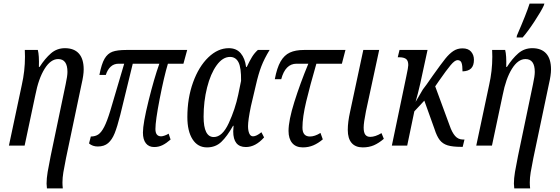

<svg xmlns="http://www.w3.org/2000/svg" viewBox="-20 -816 3141 1076"><path d="M241 213Q241 184 247 148Q253 112 264 58L348 -344Q358 -390 358 -413Q358 -485 306 -485Q264 -485 230 -430.5Q196 -376 178 -283L118 0H30L102 -339Q120 -418 120 -498Q120 -524 119 -536H192Q200 -506 198 -441H202Q232 -488 265.5 -517Q299 -546 344 -546Q395 -546 422 -516Q449 -486 449 -427Q449 -395 437 -344L350 70Q340 120 335 150Q330 180 330 207Q330 222 332 240H243Q241 224 241 213Z M781 -73Q781 -124 812.5 -251Q844 -378 873 -459H724L654 -172Q637 -105 622.5 -69Q608 -33 586 -14Q564 5 528 5Q499 5 479 -12L489 -51Q514 -51 531 -62.5Q548 -74 564 -105Q580 -136 598 -195L676 -459H645Q618 -459 600 -442Q582 -425 573 -396H537Q549 -458 566 -487Q583 -516 610 -526Q637 -536 688 -536H1029L1008 -459H921Q899 -386 875 -262.5Q851 -139 851 -93Q851 -52 883 -52Q891 -52 903.5 -56.5Q916 -61 925 -67L936 -34Q912 -13 890.5 -2.5Q869 8 844 8Q814 8 797.5 -13Q781 -34 781 -73Z M1030 -160Q1030 -266 1062 -354.5Q1094 -443 1147.5 -494.5Q1201 -546 1262 -546Q1305 -546 1329 -517.5Q1353 -489 1359 -441H1363Q1379 -475 1392.5 -497Q1406 -519 1425 -536H1491Q1461 -487 1444.5 -444Q1428 -401 1414 -339L1386 -220Q1370 -142 1370 -109Q1370 -84 1377 -68Q1384 -52 1398 -52Q1417 -52 1445 -75L1460 -46Q1412 8 1358 8Q1287 8 1287 -80Q1287 -89 1289 -111H1286Q1253 -52 1220.5 -21Q1188 10 1140 10Q1088 10 1059 -35.5Q1030 -81 1030 -160ZM1315 -285 1331 -363Q1332 -437 1316.5 -467Q1301 -497 1269 -497Q1228 -497 1194 -450Q1160 -403 1140.5 -325.5Q1121 -248 1121 -162Q1121 -48 1178 -48Q1226 -48 1262 -126Q1298 -204 1315 -285Z M1597 -82Q1597 -141 1629.5 -244.5Q1662 -348 1708 -459H1642Q1579 -459 1556 -372H1520Q1532 -436 1552.5 -471.5Q1573 -507 1604.5 -521.5Q1636 -536 1684 -536H1916L1896 -459H1753Q1717 -335 1696 -247Q1675 -159 1675 -101Q1675 -51 1717 -51Q1744 -51 1776 -71L1789 -35Q1763 -13 1736 -1.5Q1709 10 1677 10Q1638 10 1617.5 -14.5Q1597 -39 1597 -82Z M1929 -88Q1929 -132 1942 -190L2016 -536H2105L2031 -193Q2018 -128 2018 -101Q2018 -74 2027 -61.5Q2036 -49 2055 -49Q2083 -49 2118 -70L2131 -38Q2103 -14 2075.5 -2Q2048 10 2013 10Q1972 10 1950.5 -15Q1929 -40 1929 -88Z M2441 -364 2419 -332 2500 -112Q2513 -74 2530.5 -54Q2548 -34 2575 -34H2583L2573 7H2565Q2516 7 2488.5 -1.5Q2461 -10 2444.5 -31Q2428 -52 2415 -93L2358 -252L2302 -192L2262 0H2176L2257 -388Q2268 -439 2268 -451Q2268 -477 2255 -486Q2242 -495 2218 -495H2209L2219 -536H2376L2335 -347Q2322 -290 2309 -245L2350 -315L2371 -343L2406 -393Q2453 -459 2475.5 -487Q2498 -515 2520.5 -530Q2543 -545 2572 -545Q2604 -545 2620 -526.5Q2636 -508 2636 -481Q2636 -449 2620.5 -433Q2605 -417 2572 -416Q2572 -449 2566.5 -464Q2561 -479 2544 -479Q2529 -479 2505.5 -451Q2482 -423 2441 -364Z M2860 213Q2860 184 2866 148Q2872 112 2883 58L2967 -344Q2977 -390 2977 -413Q2977 -485 2925 -485Q2883 -485 2849 -430.5Q2815 -376 2797 -283L2737 0H2649L2721 -339Q2739 -418 2739 -498Q2739 -524 2738 -536H2811Q2819 -506 2817 -441H2821Q2851 -488 2884.5 -517Q2918 -546 2963 -546Q3014 -546 3041 -516Q3068 -486 3068 -427Q3068 -395 3056 -344L2969 70Q2959 120 2954 150Q2949 180 2949 207Q2949 222 2951 240H2862Q2860 224 2860 213ZM2877 -617Q2930 -739 2948 -796H3031L3027 -784Q3014 -755 2976 -697Q2938 -639 2909 -606H2875Z"/></svg>

Font: Noto Serif Cond
Style: Italic
Weight: 400
Width: 3
Italic angle: -12°
Designer: Monotype Design Team
Foundry: Monotype Imaging Inc.
Version: Version 1.001